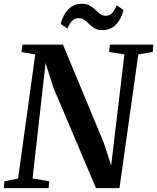

<svg xmlns="http://www.w3.org/2000/svg" viewBox="-27 -974 814 994"><path d="M-7 0 -4 -35.5 66.5 -49.5 155.5 -692 84 -704.5 89.5 -743H299L510 -235.5L548.5 -117.5L617 -692.5L538 -705L542 -743H767L763.5 -705L689 -692L591.5 0H470L249.5 -520L209 -647.5L141.5 -50L228 -35.5L224.5 0ZM502.5 -818Q479 -818 463.2 -827.5Q447.5 -837 435 -849Q422.5 -861 410 -870.5Q397.5 -880 381 -880Q358 -880 345 -864.8Q332 -849.5 322 -826L287 -850.5Q299 -897 326.8 -925.8Q354.5 -954.5 397 -954.5Q421.5 -954.5 437.8 -945Q454 -935.5 466.5 -923.5Q479 -911.5 491 -902Q503 -892.5 519 -892.5Q541.5 -892 554.2 -907Q567 -922 577.5 -946.5L612.5 -922Q600.5 -874.5 572.8 -846.2Q545 -818 502.5 -818Z"/></svg>

Font: Merriweather 60pt SemiBold
Style: Italic
Weight: 600
Italic angle: -7.8°
Version: Version 2.101